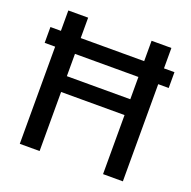

<svg xmlns="http://www.w3.org/2000/svg" viewBox="-124 -823 944 947"><g transform="rotate(20 347.5 -350.0)"><path d="M673 -510H618V0H514V-310H181V0H77V-510H22V-593H77V-700H181V-593H514V-700H618V-593H673ZM514 -510H181V-393H514Z"/></g></svg>

Font: Be Vietnam Medium
Style: Regular
Weight: 500
Designer: Gabriel Lam
Foundry: TypeRant
Version: Version 4.000